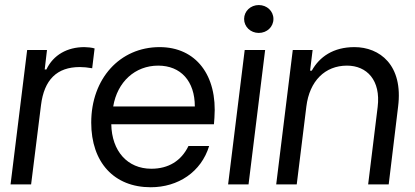

<svg xmlns="http://www.w3.org/2000/svg" viewBox="-20 -749 1687 780"><path d="M22.9 0H106.4L146.5 -321.3C159.2 -425.3 211.4 -476.6 304.2 -476.6C318.8 -476.6 335.9 -475.1 354.5 -471.7L364.3 -552.2C354.5 -555.7 333.5 -557.6 322.8 -557.6C253.9 -557.6 196.8 -526.4 168.5 -466.8H161.6L170.9 -545.9H90.3Z M592.3 11.7C703.6 11.7 797.4 -50.3 829.6 -155.8H745.6C716.3 -95.2 664.1 -63.5 594.7 -63.5C497.6 -63.5 434.1 -135.3 432.1 -244.1H849.1L851.1 -270.5C863.8 -443.4 775.9 -557.6 628.4 -557.6C466.8 -557.6 350.6 -429.2 350.6 -251C350.6 -88.9 443.8 11.7 592.3 11.7ZM439.9 -316.4C456.5 -416.5 528.8 -482.4 622.6 -482.4C714.4 -482.4 771.5 -419.4 771.5 -316.4Z M906.7 0H989.7L1057.1 -545.9H974.1ZM971.7 -671.9C971.7 -640.1 998 -615.2 1031.2 -615.2C1064.9 -615.2 1090.8 -640.1 1090.8 -671.9C1090.8 -703.6 1064.9 -728.5 1031.2 -728.5C998 -728.5 971.7 -703.6 971.7 -671.9Z M1102.1 0H1185.5L1224.6 -316.4C1237.3 -419.9 1300.3 -482.4 1389.6 -482.4C1469.7 -482.4 1527.8 -423.8 1514.2 -314L1475.6 0H1559.1L1597.2 -314.9C1619.1 -485.8 1521.5 -557.6 1419.9 -557.6C1334 -557.6 1277.8 -518.1 1246.6 -461.9H1239.7L1250 -545.9H1169.4Z"/></svg>

Font: Guggenheim Sans Display
Style: Italic
Weight: 400
Italic angle: -7°
Designer: Modified by Tom Baber under direction of Pentagram Design 2023
Foundry: rsms
Version: Version 1.001;Glyphs 3.1.2 (3151)